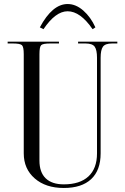

<svg xmlns="http://www.w3.org/2000/svg" viewBox="-20 -926 620 954"><path d="M178 -790Q240 -906 316 -906Q357 -906 394 -873.5Q431 -841 454 -790L440 -781Q379 -870 316 -870Q256 -870 196 -781ZM18 -719H273V-710H229Q193 -710 184.5 -701.5Q176 -693 176 -657V-128Q176 -70 207 -40Q238 -10 297 -10Q377 -10 419.5 -49.5Q462 -89 462 -164V-639Q462 -678 450.5 -694Q439 -710 405 -710H368V-719H563V-710H537Q503 -710 491.5 -694Q480 -678 480 -639V-164Q480 -80 433 -36Q386 8 297 8Q207 8 152.5 -39.5Q98 -87 98 -164V-657Q98 -693 89 -701.5Q80 -710 44 -710H18Z"/></svg>

Font: FoglihtenNo06
Style: Regular
Weight: 500
Designer: gluk (gluksza@wp.pl)
Foundry: gluk (gluksza@wp.pl)
Version: Version 0.76